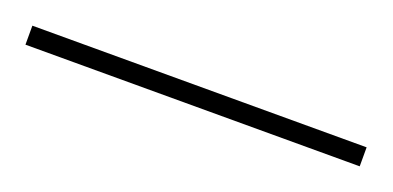

<svg xmlns="http://www.w3.org/2000/svg" viewBox="-18 -71 389 190"><g transform="rotate(20 176.0 24.0)"><path d="M0 14V34H352V14Z"/></g></svg>

Font: Sprat Condensed Thin
Style: Regular
Weight: 100
Width: 3
Designer: Ethan Nakache
Foundry: Collletttivo
Version: Version 2.000;Glyphs 3.2 (3217)